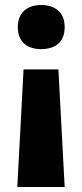

<svg xmlns="http://www.w3.org/2000/svg" viewBox="-20 -625 328 766"><path d="M238 -517C238 -579 196 -605 144 -605C94 -605 51 -579 51 -517C51 -453 94 -429 144 -429C196 -429 238 -453 238 -517ZM74 -348 49 121H238L213 -348Z"/></svg>

Font: Noto Sans Tamil UI ExtraBold
Style: Regular
Weight: 800
Designer: Jelle Bosma - Monotype Design Team
Foundry: Monotype Imaging Inc.
Version: Version 2.004